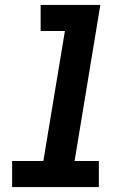

<svg xmlns="http://www.w3.org/2000/svg" viewBox="-20 -755 540 775"><path d="M29 0V-105H155L242 -630H144V-735H385L281 -105H379V0Z"/></svg>

Font: Iosevka SS18 Extrabold
Style: Italic
Weight: 800
Italic angle: -9°
Monospace: yes
Designer: Belleve Invis
Foundry: Belleve Invis
Version: Version 25.1.1; ttfautohint (v1.8.4)